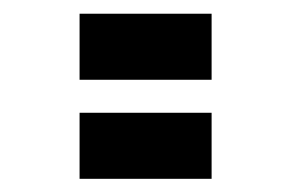

<svg xmlns="http://www.w3.org/2000/svg" viewBox="-20 -118 431 284"><path d="M97.7 0V-97.7H293V0ZM97.7 146.5V48.8H293V146.5Z"/></svg>

Font: Trigram
Style: Regular
Weight: 400
Designer: GGBotNet
Foundry: GGBotNet
Version: 1.05